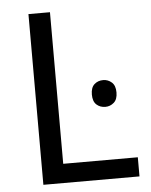

<svg xmlns="http://www.w3.org/2000/svg" viewBox="-52 -757 628 800"><g transform="rotate(-5 262.0 -357.0)"><path d="M97 0V-714H187V-80H499V0ZM383 -413Q403 -413 418.5 -399.5Q434 -386 434 -357Q434 -328 418.5 -314.5Q403 -301 383 -301Q361 -301 346 -314.5Q331 -328 331 -357Q331 -386 346 -399.5Q361 -413 383 -413Z"/></g></svg>

Font: Apis
Style: Regular
Weight: 400
Designer: Monotype Design Team
Foundry: Monotype Imaging Inc.
Version: Version 2.000; build 0001